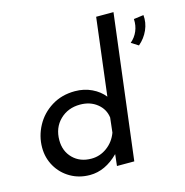

<svg xmlns="http://www.w3.org/2000/svg" viewBox="-113 -881 958 995"><g transform="rotate(-15 365.5 -383.0)"><path d="M584 -775 488 0H395L402 -62Q331 9 249 9Q191 9 144.5 -18Q98 -45 71.5 -91Q45 -137 45 -192Q45 -253 74.5 -308Q104 -363 158.5 -397Q213 -431 284 -431Q333 -431 374 -411.5Q415 -392 440 -360L491 -775ZM426 -252Q420 -298 383 -327.5Q346 -357 292 -357Q227 -357 184 -315Q141 -273 141 -206Q141 -147 179 -109Q217 -71 278 -71Q324 -71 362 -99Q400 -127 417 -173ZM629 -598Q654 -619 666.5 -648.5Q679 -678 677 -713L730 -720Q734 -679 717 -640.5Q700 -602 667 -574Z"/></g></svg>

Font: Josefin Sans
Style: Italic
Weight: 400
Italic angle: -7°
Designer: Santiago Orozco
Foundry: Typemade
Version: Version 2.000